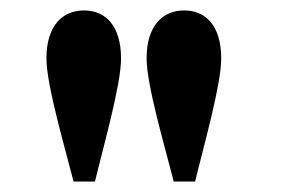

<svg xmlns="http://www.w3.org/2000/svg" viewBox="-20 -841 548 368"><path d="M141 -821C100 -821 69 -792 69 -729C69 -678 104 -560 121 -493H162C178 -560 212 -678 212 -729C212 -792 182 -821 141 -821ZM261 -729C261 -678 296 -560 313 -493H354C370 -560 404 -678 404 -729C404 -792 374 -821 333 -821C292 -821 261 -792 261 -729Z"/></svg>

Font: TPK Tissa Web Medium
Style: Regular
Weight: 500
Designer: Jacques Le Bailly, Suppakit Chalermlarp | Katatrad Co.,Ltd.
Foundry: Jacques Le Bailly, Cadson Demak Co.,Ltd.
Version: Version 5.000;Glyphs 3.1.2 (3151)